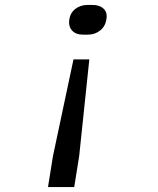

<svg xmlns="http://www.w3.org/2000/svg" viewBox="-20 -576 640 776"><path d="M315 -436Q286 -436 271 -453Q256 -470 260 -497Q264 -524 284.5 -540Q305 -556 334 -556H354Q383 -556 399 -540.5Q415 -525 410 -498Q406 -470 385 -453Q364 -436 335 -436ZM174 180 194 55 277 -336H341L300 55L280 180Z"/></svg>

Font: NKDuy Mono
Style: Italic
Weight: 400
Italic angle: -9°
Monospace: yes
Designer: NKDuy
Foundry: NKDuy
Version: Version 2.251; ttfautohint (v1.8.4.7-5d5b)